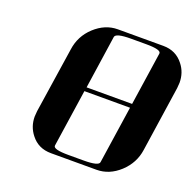

<svg xmlns="http://www.w3.org/2000/svg" viewBox="-111 -732 864 848"><g transform="rotate(20 320.5 -307.5)"><path d="M89.8 -127.9Q89.8 -136.2 91.8 -153.8L138.2 -460.9Q147 -525.4 194.8 -569.8Q244.1 -615.2 303.2 -615.2H517.1Q576.7 -615.2 611.8 -569.8Q640.1 -534.2 640.1 -486.8Q640.1 -478.5 638.2 -460.9L592.8 -153.8Q584 -90.3 535.2 -44.9Q486.3 0 426.8 0H212.9Q152.8 0 118.2 -44.9Q89.8 -80.6 89.8 -127.9ZM217.8 -38.1Q214.8 -19 287.1 -19H358.9Q430.7 -19 432.1 -38.1L472.2 -308.1H257.8ZM261.2 -327.1H475.1L512.2 -577.1Q515.1 -596.2 443.8 -596.2H372.1Q300.8 -596.2 297.9 -577.1Z"/></g></svg>

Font: Hjet
Style: Italic
Weight: 400
Designer: T. Christopher White
Version: Version 1.2